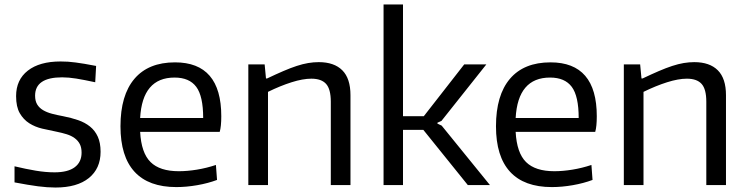

<svg xmlns="http://www.w3.org/2000/svg" viewBox="-20 -828 3340 859"><path d="M228 11Q192 11 150 5.5Q108 0 45 -12V-84Q95 -72 139.5 -64.5Q184 -57 224 -57Q284 -57 314.5 -80Q345 -103 345 -145Q345 -168 337 -183.5Q329 -199 314 -210Q299 -221 278 -227.5Q257 -234 232 -239Q201 -245 169 -252.5Q137 -260 111 -276.5Q85 -293 68.5 -321.5Q52 -350 52 -398Q52 -471 104.5 -512Q157 -553 251 -553Q268 -553 284 -552Q300 -551 318 -548.5Q336 -546 358 -542.5Q380 -539 410 -533L406 -460Q355 -471 321 -476.5Q287 -482 258 -482Q137 -482 137 -400Q137 -376 146.5 -360.5Q156 -345 173 -335Q190 -325 213 -319Q236 -313 263 -308Q299 -301 329.5 -290.5Q360 -280 382.5 -262Q405 -244 417.5 -216.5Q430 -189 430 -149Q430 -74 377.5 -31.5Q325 11 228 11Z M761 -481Q617 -481 607 -300H889Q889 -398 858 -439.5Q827 -481 761 -481ZM769 9Q645 9 582 -59.5Q519 -128 519 -263Q519 -402 581.5 -475.5Q644 -549 763 -549Q970 -549 970 -308Q970 -262 963 -238H607Q612 -144 653.5 -103Q695 -62 780 -62Q818 -62 861 -69Q904 -76 946 -90L951 -23Q911 -8 862.5 0.5Q814 9 769 9Z M1091 -540H1164L1170 -477H1175Q1215 -496 1247.5 -510Q1280 -524 1307.5 -533Q1335 -542 1359 -546Q1383 -550 1406 -550Q1475 -550 1511.5 -513.5Q1548 -477 1548 -402V0H1460V-373Q1460 -429 1439 -452.5Q1418 -476 1373 -476Q1335 -476 1284.5 -460Q1234 -444 1179 -417V0H1091Z M1696 -808H1783V-308H1876L2057 -540H2156L1955 -287L1937 -279V-275L1956 -266L2172 0H2073L1874 -247H1783V0H1696Z M2441 -481Q2297 -481 2287 -300H2569Q2569 -398 2538 -439.5Q2507 -481 2441 -481ZM2449 9Q2325 9 2262 -59.5Q2199 -128 2199 -263Q2199 -402 2261.5 -475.5Q2324 -549 2443 -549Q2650 -549 2650 -308Q2650 -262 2643 -238H2287Q2292 -144 2333.5 -103Q2375 -62 2460 -62Q2498 -62 2541 -69Q2584 -76 2626 -90L2631 -23Q2591 -8 2542.5 0.5Q2494 9 2449 9Z M2771 -540H2844L2850 -477H2855Q2895 -496 2927.5 -510Q2960 -524 2987.5 -533Q3015 -542 3039 -546Q3063 -550 3086 -550Q3155 -550 3191.5 -513.5Q3228 -477 3228 -402V0H3140V-373Q3140 -429 3119 -452.5Q3098 -476 3053 -476Q3015 -476 2964.5 -460Q2914 -444 2859 -417V0H2771Z"/></svg>

Font: EncodeSans
Style: Regular
Weight: 400
Designer: Pablo Impallari, Andres Torresi
Foundry: Pablo Impallari, Andres Torresi
Version: Version 1.000; ttfautohint (v1.4.1)